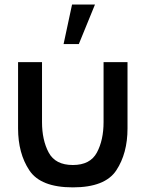

<svg xmlns="http://www.w3.org/2000/svg" viewBox="-20 -815 644 850"><path d="M400.5 -795H299L261.5 -620H329ZM60 -540H166V-274.5Q166 -195 195.5 -139.8Q225 -84.5 302.5 -84.5Q379.5 -84.5 409 -139.8Q438.5 -195 438.5 -274.5V-540H544.5V-246.5Q544.5 -136 494.8 -60.8Q445 14.5 302.5 14.5Q160 14.5 110 -60.8Q60 -136 60 -246.5Z"/></svg>

Font: Hauora SemiBold
Style: Regular
Weight: 600
Designer: Wayne Shih
Foundry: WCYS
Version: Version 1.001